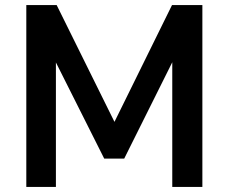

<svg xmlns="http://www.w3.org/2000/svg" viewBox="-20 -739 902 759"><path d="M84 0V-719H204L442 -238H423L660 -719H780V0H661V-519H674L471 -112H392L187 -520H201V0Z"/></svg>

Font: Nunitoga
Style: Bold
Weight: 700
Designer: Vernon Adams
Foundry: Vernon Adams
Version: Version 1.0